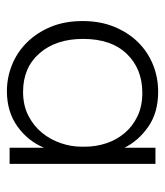

<svg xmlns="http://www.w3.org/2000/svg" viewBox="20 -502 489 570"><g transform="rotate(90 265.0 -216.5)"><path d="M250 8Q210 8 172.5 -7Q135 -22 106 -51Q77 -80 59.5 -121.5Q42 -163 42 -217Q42 -269 59 -310.5Q76 -352 104.5 -381Q133 -410 171 -425.5Q209 -441 252 -441Q314 -441 356 -411.5Q398 -382 418 -341V-433H466V0H418V-102Q398 -54 354.5 -23Q311 8 250 8ZM252 -40Q292 -40 322.5 -55.5Q353 -71 373.5 -96Q394 -121 404.5 -152Q415 -183 415 -213V-224Q415 -256 405 -286.5Q395 -317 375 -341Q355 -365 325 -379.5Q295 -394 255 -394Q184 -394 139.5 -348Q95 -302 95 -218Q95 -138 137.5 -89Q180 -40 252 -40Z"/></g></svg>

Font: Tilda Sans Light
Style: Regular
Weight: 300
Designer: ParaType Ltd
Foundry: ParaType Ltd
Version: Version 1.009